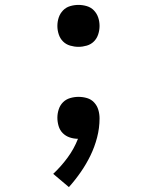

<svg xmlns="http://www.w3.org/2000/svg" viewBox="-20 -558 640 783"><path d="M300 -367Q283 -367 266 -372Q249 -377 237 -389Q225 -401 219.5 -418Q214 -435 214 -452Q214 -470 219.5 -486.5Q225 -503 237 -515.5Q249 -528 266 -533Q283 -538 300 -538Q317 -538 334 -533Q351 -528 363 -515.5Q375 -503 380.5 -486.5Q386 -470 386 -452Q386 -435 380.5 -418Q375 -401 363 -389Q351 -377 334 -372Q317 -367 300 -367ZM261 205 197 151Q229 121 255.5 85Q282 49 298 8Q281 8 264.5 2.5Q248 -3 236 -15Q224 -27 219 -44Q214 -61 214 -78Q214 -95 219.5 -112Q225 -129 237 -141Q249 -153 266 -158Q283 -163 300 -163Q318 -163 335 -158Q352 -153 364 -140Q376 -127 381 -110Q386 -93 386 -75Q386 -36 376 2.5Q366 41 349 76Q332 111 309.5 143.5Q287 176 261 205Z"/></svg>

Font: Iosevka Slab Medium Extended
Style: Regular
Weight: 500
Width: 7
Monospace: yes
Designer: Belleve Invis
Foundry: Belleve Invis
Version: Version 11.1.1; ttfautohint (v1.8.3)